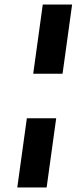

<svg xmlns="http://www.w3.org/2000/svg" viewBox="-20 -772 371 844"><path d="M297 -752 255 -448H126L168 -752ZM227 -252 185 52H56L98 -252Z"/></svg>

Font: Pathway Extreme 28pt Black
Style: Italic
Weight: 900
Italic angle: -8°
Designer: Eduardo Rodriguez Tunni
Foundry: Eduardo Rodriguez Tunni
Version: Version 1.001;gftools[0.9.26]